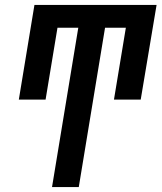

<svg xmlns="http://www.w3.org/2000/svg" viewBox="-20 -755 652 775"><path d="M190 0 296 -643H212L164 -353H56L119 -735H612L548 -353H440L488 -643H404L298 0Z"/></svg>

Font: Iosevka SS04 Semibold Extended
Style: Italic
Weight: 600
Width: 7
Italic angle: -9°
Monospace: yes
Designer: Belleve Invis
Foundry: Belleve Invis
Version: Version 19.0.0; ttfautohint (v1.8.4)